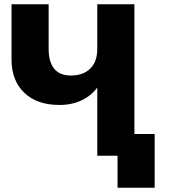

<svg xmlns="http://www.w3.org/2000/svg" viewBox="-20 -730 793 900"><path d="M531 150V0H436V-320Q409 -282 363 -260Q317 -238 259 -238Q153 -238 93.5 -295.5Q34 -353 34 -451V-710H208V-500Q208 -440 234 -408Q260 -376 312 -376Q370 -376 403 -408.5Q436 -441 436 -500V-710H610V-102H705V150Z"/></svg>

Font: Geist ExtBd
Style: Regular
Weight: 400
Designer: Basement.studio, Andrés Briganti, Mateo Zaragoza
Foundry: Basement.studio, Vercel, Andrés Briganti, Guido Ferreyra, Mateo Zaragoza
Version: Version 1.401